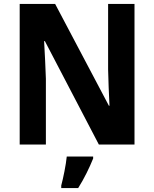

<svg xmlns="http://www.w3.org/2000/svg" viewBox="-20 -734 783 975"><path d="M663 0V-714H529V-381C530 -324 533 -263 536 -197H533L260 -714H80V0H213V-334C211 -392 208 -456 204 -525H208L482 0ZM453 71V61H319C315 103 301 171 291 208V221H377C408 172 434 118 453 71Z"/></svg>

Font: Noto Sans Arabic UI SmCn
Style: Bold
Weight: 700
Width: 4
Designer: Monotype Design Team, Nadine Chahine and Nizar Qandah
Foundry: Monotype Imaging Inc.
Version: Version 2.010